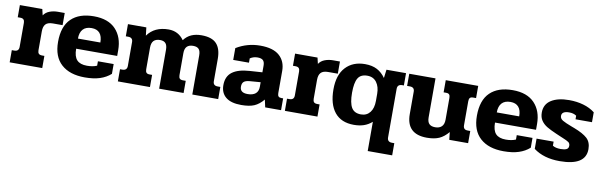

<svg xmlns="http://www.w3.org/2000/svg" viewBox="-47 -936 4966 1585"><g transform="rotate(10 2436.0 -143.5)"><path d="M21 -102H40Q61 -102 70.5 -111.5Q80 -121 80 -140V-341Q80 -359 71.5 -368.5Q63 -378 43 -378H22V-480H210L222 -429Q240 -456 272 -468Q304 -480 340 -480H398V-378H317Q275 -378 256.5 -358.5Q238 -339 238 -298V-139Q238 -120 246.5 -111Q255 -102 275 -102H294V0H21Z M385 -236Q385 -366 451.5 -430.5Q518 -495 641 -495Q761 -495 823.5 -429.5Q886 -364 886 -254V-206H542Q542 -141 569 -112Q596 -83 654 -83Q703 -83 737 -98V-135H869V-53Q831 -19 778.5 -2Q726 15 652 15Q526 15 455.5 -48.5Q385 -112 385 -236ZM730 -291Q730 -343 707 -369.5Q684 -396 639 -396Q591 -396 566.5 -369Q542 -342 542 -291Z M928 -102H947Q987 -102 987 -140V-340Q987 -378 948 -378H928V-480H1082L1090 -412Q1149 -495 1267 -495Q1349 -495 1396 -428Q1422 -463 1458.5 -479Q1495 -495 1543 -495Q1630 -495 1669 -453Q1708 -411 1708 -327V-139Q1708 -102 1746 -102H1769V0H1552V-327Q1552 -365 1537 -381Q1522 -397 1490 -397Q1455 -397 1437.5 -379Q1420 -361 1420 -323V-139Q1420 -120 1428 -111Q1436 -102 1456 -102H1479V0H1274V-326Q1274 -363 1259 -380Q1244 -397 1213 -397Q1177 -397 1159 -378.5Q1141 -360 1141 -320V-139Q1141 -120 1149 -111Q1157 -102 1176 -102H1197V0H928Z M1791 -121Q1791 -195 1840 -231.5Q1889 -268 1984 -274L2090 -281V-337Q2090 -368 2076 -381.5Q2062 -395 2030 -395Q1995 -395 1967 -376V-340H1835V-439Q1927 -495 2036 -495Q2144 -495 2196.5 -448Q2249 -401 2249 -321V-135Q2249 -116 2256.5 -107.5Q2264 -99 2281 -99H2296V0H2163L2149 -63Q2113 -20 2072.5 -2.5Q2032 15 1964 15Q1878 15 1834.5 -20.5Q1791 -56 1791 -121ZM2090 -160V-198L2000 -191Q1965 -188 1950.5 -175Q1936 -162 1936 -134Q1936 -83 2000 -83Q2044 -83 2067 -102.5Q2090 -122 2090 -160Z M2328 -102H2347Q2368 -102 2377.5 -111.5Q2387 -121 2387 -140V-341Q2387 -359 2378.5 -368.5Q2370 -378 2350 -378H2329V-480H2517L2529 -429Q2547 -456 2579 -468Q2611 -480 2647 -480H2705V-378H2624Q2582 -378 2563.5 -358.5Q2545 -339 2545 -298V-139Q2545 -120 2553.5 -111Q2562 -102 2582 -102H2601V0H2328Z M3059 -37Q3028 -10 2991.5 2.5Q2955 15 2908 15Q2802 15 2747 -52.5Q2692 -120 2692 -245Q2692 -366 2752 -430.5Q2812 -495 2914 -495Q2973 -495 3014.5 -473.5Q3056 -452 3086 -409L3095 -480H3259V-377H3245Q3205 -377 3205 -339V68Q3205 106 3245 106H3264V208H3059ZM3054 -212V-270Q3054 -330 3026.5 -367Q2999 -404 2949 -404Q2893 -404 2870.5 -366Q2848 -328 2848 -244Q2848 -159 2871.5 -119.5Q2895 -80 2951 -80Q2999 -80 3026.5 -115Q3054 -150 3054 -212Z M3348 -153V-341Q3348 -378 3309 -378H3286V-480H3506V-154Q3506 -116 3522.5 -99Q3539 -82 3573 -82Q3608 -82 3627.5 -101Q3647 -120 3647 -159V-341Q3647 -360 3639.5 -369Q3632 -378 3613 -378H3592V-480H3864V-378H3839Q3820 -378 3812.5 -369Q3805 -360 3805 -341V-140Q3805 -121 3814 -111.5Q3823 -102 3844 -102H3864V0H3706L3699 -64Q3663 -21 3622.5 -3Q3582 15 3520 15Q3348 15 3348 -153Z M3896 -236Q3896 -366 3962.5 -430.5Q4029 -495 4152 -495Q4272 -495 4334.5 -429.5Q4397 -364 4397 -254V-206H4053Q4053 -141 4080 -112Q4107 -83 4165 -83Q4214 -83 4248 -98V-135H4380V-53Q4342 -19 4289.5 -2Q4237 15 4163 15Q4037 15 3966.5 -48.5Q3896 -112 3896 -236ZM4241 -291Q4241 -343 4218 -369.5Q4195 -396 4150 -396Q4102 -396 4077.5 -369Q4053 -342 4053 -291Z M4414 -49V-135H4557V-101Q4581 -85 4624 -85Q4657 -85 4673.5 -93.5Q4690 -102 4690 -123Q4690 -143 4676.5 -153Q4663 -163 4621 -180Q4625 -178 4567 -203Q4516 -225 4486 -243Q4456 -261 4437.5 -288Q4419 -315 4419 -355Q4419 -424 4474.5 -459.5Q4530 -495 4625 -495Q4689 -495 4744.5 -479Q4800 -463 4841 -431V-348H4703V-378Q4679 -395 4642 -395Q4580 -395 4580 -355Q4580 -332 4604 -318Q4628 -304 4681 -284L4705 -275Q4781 -246 4816 -214Q4851 -182 4851 -123Q4851 15 4633 15Q4499 15 4414 -49Z"/></g></svg>

Font: Pridi SemiBold
Style: Regular
Weight: 600
Designer: Katatrad Team
Foundry: CadsonDemak
Version: Version 1.001